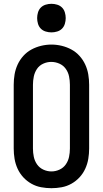

<svg xmlns="http://www.w3.org/2000/svg" viewBox="-20 -980 540 1008"><path d="M250 8Q223 8 196 3Q169 -2 145 -15.5Q121 -29 102.5 -49Q84 -69 72.5 -94Q61 -119 56.5 -146Q52 -173 52 -200V-535Q52 -562 56.5 -589Q61 -616 72.5 -641Q84 -666 102.5 -686.5Q121 -707 145 -720Q169 -733 196 -739.5Q223 -746 250 -746Q277 -746 304 -739.5Q331 -733 355 -720Q379 -707 397.5 -686.5Q416 -666 427.5 -641Q439 -616 443.5 -589Q448 -562 448 -535V-200Q448 -173 443.5 -146Q439 -119 427.5 -94Q416 -69 397.5 -49Q379 -29 355 -15.5Q331 -2 304 3Q277 8 250 8ZM250 -80Q272 -80 292.5 -89.5Q313 -99 325.5 -117Q338 -135 342.5 -156.5Q347 -178 347 -200V-535Q347 -557 342.5 -579Q338 -601 325 -619Q312 -637 291.5 -646Q271 -655 249 -655Q227 -655 206.5 -645.5Q186 -636 174 -618Q162 -600 157.5 -578.5Q153 -557 153 -535V-200Q153 -178 157.5 -156.5Q162 -135 174.5 -117Q187 -99 207.5 -89.5Q228 -80 250 -80ZM250 -810Q235 -810 220 -814.5Q205 -819 194.5 -829.5Q184 -840 179.5 -855Q175 -870 175 -885Q175 -900 179.5 -915Q184 -930 194.5 -940.5Q205 -951 220 -955.5Q235 -960 250 -960Q265 -960 280 -955.5Q295 -951 305.5 -940.5Q316 -930 320.5 -915Q325 -900 325 -885Q325 -870 320.5 -855Q316 -840 305.5 -829.5Q295 -819 280 -814.5Q265 -810 250 -810Z"/></svg>

Font: Zed Mono Semibold
Style: Regular
Weight: 600
Monospace: yes
Designer: Belleve Invis
Foundry: Belleve Invis
Version: Version 1.0.0; ttfautohint (v1.8.4)